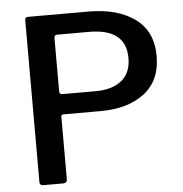

<svg xmlns="http://www.w3.org/2000/svg" viewBox="-53 -793 803 843"><g transform="rotate(-5 349.0 -371.0)"><path d="M383 -302H219Q209 -302 209 -292V-17Q209 0 191 0H104Q88 0 88 -15V-727Q88 -735 91 -738.5Q94 -742 102 -742H369Q495 -742 572 -686.5Q649 -631 649 -521Q649 -414 576.5 -358Q504 -302 383 -302ZM362 -653H224Q216 -653 212.5 -650Q209 -647 209 -639V-406Q209 -391 220 -391H369Q442 -391 483.5 -424.5Q525 -458 525 -524Q525 -653 362 -653Z"/></g></svg>

Font: n
Style: Regular
Weight: 500
Designer: Pablo Impallari, Rodrigo Fuenzalida
Foundry: Impallari Type
Version: Version 1.002; ttfautohint (v1.5)